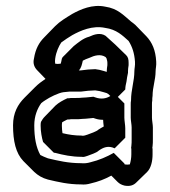

<svg xmlns="http://www.w3.org/2000/svg" viewBox="-20 -583 559 633"><path d="M130 -323C118 -315 106 -306 96 -296L61 -261C39 -239 23 -211 23 -170C23 -118 32 -78 57 -52L58 -51L93 -16C105 -5 119 4 138 9C172 17 205 25 247 25C258 26 268 25 278 22C304 16 325 8 347 -4L368 17C374 23 382 27 391 29C408 32 420 28 429 19L465 -16C478 -29 483 -52 483 -74V-92C482 -94 482 -97 483 -101C484 -108 484 -116 484 -124V-163C484 -172 481 -186 481 -195V-238C481 -243 481 -247 482 -252C482 -257 482 -262 483 -267C483 -296 493 -320 493 -348C493 -357 496 -367 495 -380C493 -417 482 -443 462 -464L461 -465L426 -501C422 -505 417 -508 412 -512C387 -533 368 -555 327 -561C285 -570 245 -552 218 -537C197 -524 178 -513 162 -497L161 -496L126 -460C109 -443 97 -422 92 -390C88 -374 93 -361 103 -351ZM240 -351C248 -359 250 -370 253 -383C259 -386 267 -390 274 -392C291 -400 311 -406 328 -395C329 -394 330 -392 331 -391C332 -387 334 -382 334 -376V-368C333 -361 332 -355 332 -349V-346L322 -349C313 -352 303 -354 294 -355C282 -355 259 -353 247 -351ZM412 -252C411 -247 411 -243 411 -238V-195C411 -186 414 -172 414 -163V-124C414 -116 414 -108 413 -101C412 -97 412 -94 413 -92V-74C413 -63 411 -51 408 -41C403 -40 397 -40 391 -41C391 -42 390 -43 390 -44L355 -79C332 -66 307 -55 278 -48C268 -45 258 -44 247 -45C205 -45 172 -53 138 -61C129 -64 119 -69 113 -72C99 -97 93 -129 93 -170C93 -200 103 -225 116 -243C121 -247 125 -250 130 -253C143 -262 173 -277 189 -279L209 -281H247C259 -283 282 -285 294 -285C303 -284 313 -282 322 -279L332 -276C334 -275 335 -274 337 -273L358 -253L393 -288C393 -296 395 -306 397 -314L399 -328L402 -343V-349C402 -355 403 -361 404 -368V-376C404 -388 402 -395 396 -401L360 -436C351 -445 337 -456 328 -465C311 -476 291 -470 274 -462C254 -457 237 -442 223 -431L188 -396C187 -395 186 -394 185 -392C185 -391 185 -391 184 -390L182 -380C182 -378 180 -374 180 -373C174 -372 166 -372 162 -373C161 -379 161 -384 162 -390C165 -412 174 -431 182 -443C194 -452 205 -459 218 -467C245 -482 285 -500 327 -491C364 -486 384 -466 404 -448C416 -429 423 -408 425 -380C426 -367 423 -357 423 -348C423 -316 412 -287 412 -252ZM393 -160C393 -170 390 -186 390 -195V-242L355 -277L343 -266C330 -258 313 -255 294 -262C291 -263 289 -264 288 -264H287C284 -264 280 -263 277 -263C267 -262 258 -261 251 -261C244 -260 237 -260 230 -260H214C210 -259 206 -259 202 -259C187 -252 174 -245 163 -235L128 -199C122 -193 119 -188 115 -181C114 -177 114 -173 114 -168C114 -149 118 -128 122 -115L157 -80C159 -79 161 -79 162 -79C189 -72 216 -66 249 -66C256 -64 264 -68 268 -69C278 -73 298 -79 305 -86C320 -97 337 -104 358 -94L393 -129ZM322 -166C321 -166 305 -156 305 -156C298 -149 278 -143 268 -139C264 -138 256 -134 249 -136C226 -136 207 -139 186 -144C185 -150 184 -160 184 -168C184 -173 184 -175 185 -180C188 -182 196 -186 202 -189C206 -189 210 -189 214 -190H230C237 -190 244 -190 251 -191C258 -191 267 -192 277 -193C280 -193 284 -194 287 -194H288C289 -194 291 -193 294 -192C303 -189 311 -188 320 -188C320 -184 321 -173 322 -166Z"/></svg>

Font: Dictator
Style: Chalk
Weight: 500
Version: Version MIL.1277